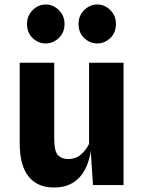

<svg xmlns="http://www.w3.org/2000/svg" viewBox="-20 -826 640 857"><path d="M221 11Q147 11 107.5 -38.2Q68 -87.5 68 -187V-546H222V-209Q222 -149.5 239.2 -132.8Q256.5 -116 285 -116Q317.5 -116 341 -136Q364.5 -156 377.5 -184V-546H531.5V0H395L381.5 -206L387 -164.5Q380 -107.5 358.8 -68.2Q337.5 -29 303.2 -9Q269 11 221 11ZM184 -632Q151 -632 125.8 -656Q100.5 -680 100.5 -719.5Q100.5 -755.5 125.8 -780.8Q151 -806 184 -806Q217 -806 242.5 -781Q268 -756 268 -719.5Q268 -680 242.2 -656Q216.5 -632 184 -632ZM414 -632Q381.5 -632 356 -656Q330.5 -680 330.5 -719.5Q330.5 -756 356 -781Q381.5 -806 414 -806Q447.5 -806 472.5 -780.8Q497.5 -755.5 497.5 -719.5Q497.5 -680 472.2 -656Q447 -632 414 -632Z"/></svg>

Font: Spline Sans Mono
Style: Bold
Weight: 700
Designer: Eben Sorkin, Mirko Velimirovic
Foundry: Sorkin Type
Version: Version 1.004